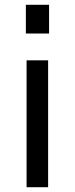

<svg xmlns="http://www.w3.org/2000/svg" viewBox="-20 -782 314 802"><path d="M91 -530V0H181V-530ZM88 -762V-642H185V-762Z"/></svg>

Font: Cheyenne Sans
Style: Regular
Weight: 400
Designer: The Public Sans project authors (U.S. Web Design System), Libre Franklin designed by Pablo Impallari and Rodrigo Fuenzal
Foundry: The Cheyenne Sans Project Authors
Version: Version 2.007